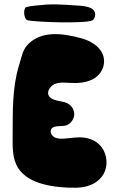

<svg xmlns="http://www.w3.org/2000/svg" viewBox="-20 -877 547 897"><path d="M416 -831.1 415 -832C391.6 -854.5 322.3 -850.6 290 -854.5C257.8 -856.4 227.5 -857.4 194.3 -855.5C164.1 -851.6 130.9 -851.6 102.5 -843.8C86.9 -836.9 91.8 -789.1 106.4 -783.2C130.9 -773.4 401.4 -764.6 415 -784.2C428.7 -799.8 426.8 -820.3 416 -831.1ZM392.6 -686.5C373 -695.3 350.6 -701.2 329.1 -706.1C283.2 -715.8 236.3 -722.7 190.4 -712.9C159.2 -706.1 128.9 -690.4 107.4 -666C84 -640.6 80.1 -605.5 69.3 -573.2C36.1 -464.8 40 -356.4 39.1 -245.1C39.1 -193.4 36.1 -138.7 63.5 -93.8C88.9 -52.7 134.8 -29.3 178.7 -17.6C228.5 -3.9 283.2 1 335 0C380.9 -1 425.8 -13.7 455.1 -50.8C482.4 -85.9 484.4 -135.7 463.9 -174.8C442.4 -215.8 400.4 -234.4 355.5 -235.4C331.1 -235.4 306.6 -231.4 282.2 -229.5C267.6 -228.5 252.9 -228.5 239.3 -233.4C222.7 -239.3 208 -262.7 222.7 -278.3C236.3 -291 267.6 -286.1 284.2 -290C301.8 -293.9 313.5 -304.7 321.3 -320.3C337.9 -354.5 315.4 -390.6 282.2 -399.4C261.7 -405.3 240.2 -405.3 220.7 -417C190.4 -435.5 208 -470.7 233.4 -483.4C259.8 -496.1 293 -489.3 321.3 -489.3C348.6 -488.3 375 -491.2 400.4 -501C464.8 -524.4 489.3 -601.6 440.4 -653.3C427.7 -667 411.1 -677.7 392.6 -686.5Z"/></svg>

Font: Day Care
Style: Regular
Weight: 400
Designer: Noponies
Version: Version 1.000;PS 001.000;hotconv 1.0.88;makeotf.lib2.5.64775